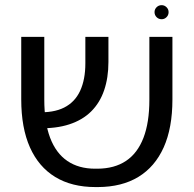

<svg xmlns="http://www.w3.org/2000/svg" viewBox="-20 -740 770 763"><path d="M359.4 3.4Q265.2 3.4 199.4 -36.7Q133.6 -76.8 99 -154.3Q64.4 -231.9 64.4 -345.2V-593.4H156V-344.5Q156 -253.6 179.2 -192.4Q202.5 -131.1 247.6 -100.4Q292.8 -69.6 357.9 -69.6H367.6Q435 -70 480.8 -100.6Q526.5 -131.1 550.1 -192.2Q573.6 -253.2 573.6 -343.8V-593.4H665.2V-344.9Q665.2 -231.5 630.4 -154.1Q595.5 -76.8 529.8 -36.9Q464.1 3 369.5 3.4ZM131.6 -230.4 125.4 -294.2Q191.9 -290.9 234.8 -312.5Q277.6 -334.1 298.4 -378.9Q319.2 -423.8 319.2 -488.4V-593.4H410.9V-493.6Q410.9 -431.4 393.9 -381.5Q376.9 -331.6 342.5 -297.4Q308.1 -263.1 255.5 -245.9Q202.9 -228.6 131.6 -230.4ZM622.4 -663.6Q610.5 -663.6 602.3 -671.8Q594.1 -680 594.1 -691.9Q594.1 -703.1 602.3 -711.3Q610.5 -719.5 622.4 -719.5Q633.6 -719.5 641.8 -711.3Q650 -703.1 650 -691.9Q650 -680 641.8 -671.8Q633.6 -663.6 622.4 -663.6Z"/></svg>

Font: Noto Sans Hebrew Light
Style: Regular
Weight: 100
Version: Version 3.000